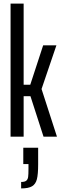

<svg xmlns="http://www.w3.org/2000/svg" viewBox="-20 -763 346 1072"><path d="M39 0V-743H112V-290H149L221 -510H295L212 -266L298 0H223L150 -226H112V0ZM139 180V153H110V62H193V155Q193 210 186 237.5Q179 265 159 277Q139 289 98 289V253Q118 253 126.5 246Q135 239 137 225.5Q139 212 139 180Z"/></svg>

Font: Saira Ultra Condensed Medium
Style: Regular
Weight: 500
Width: 1
Designer: Hector Gatti with collaboration of the Omnibus-Type team
Foundry: Omnibus-Type
Version: Version 1.001; ttfautohint (v1.8)